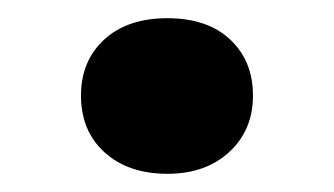

<svg xmlns="http://www.w3.org/2000/svg" viewBox="-20 -542 367 211"><path d="M164 -351Q121 -351 95 -374.5Q69 -398 69 -437Q69 -475 94.5 -498.5Q120 -522 164 -522Q208 -522 233 -498.5Q258 -475 258 -437Q258 -399 232 -375Q206 -351 164 -351Z"/></svg>

Font: Literata 36pt
Style: Bold
Weight: 700
Designer: Latin by Veronika Burian and Jose Scaglione. Greek by Irene Vlachou. Cyrillic by Vera Evstafieva.
Foundry: TypeTogether
Version: Version 3.002